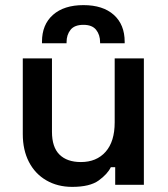

<svg xmlns="http://www.w3.org/2000/svg" viewBox="-20 -722 655 750"><path d="M262 8Q205 8 161 -17.5Q117 -43 93 -89.5Q69 -136 69 -198V-494H183V-207Q183 -147 212.5 -118Q242 -89 296 -89Q357 -89 392.5 -129Q428 -169 428 -244V-494H542V0H430V-69H413Q400 -42 365.5 -17Q331 8 262 8ZM144 -553V-559Q144 -626 187 -664Q230 -702 306 -702Q382 -702 424.5 -664Q467 -626 467 -559V-553H371V-557Q371 -586 355.5 -605.5Q340 -625 306 -625Q271 -625 255.5 -605.5Q240 -586 240 -557V-553Z"/></svg>

Font: Space Grotesk SemiBold
Style: Regular
Weight: 600
Designer: Florian Karsten
Foundry: Florian Karsten
Version: Version 2.000